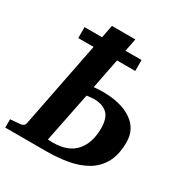

<svg xmlns="http://www.w3.org/2000/svg" viewBox="-194 -883 973 1017"><g transform="rotate(30 293.0 -374.5)"><path d="M-21 0V-50.8L41 -56.2Q50.3 -57.1 57.9 -62.7Q65.4 -68.4 66.9 -78.1L199.2 -749H342.3L277.8 -419.9Q290 -420.9 304.4 -421.9Q318.8 -422.9 330.1 -422.9Q443.8 -422.9 509 -378.4Q574.2 -334 574.2 -253.9Q574.2 -175.8 546.1 -126.2Q518.1 -76.7 469.7 -49.1Q421.4 -21.5 359.4 -10.7Q297.4 0 230 0ZM235.8 -57.1Q329.6 -57.1 375.2 -108.9Q420.9 -160.6 420.9 -250Q420.9 -313 392.1 -339.6Q363.3 -366.2 310.1 -366.2Q302.2 -366.2 289.6 -364.7Q276.9 -363.3 267.1 -361.8L206.1 -58.1Q211.9 -58.1 220 -57.6Q228 -57.1 235.8 -57.1ZM76.7 -604V-670.9H425.3V-604Z"/></g></svg>

Font: Charis
Style: Bold Italic
Weight: 700
Italic angle: -11°
Designer: Walt Agee, Miriam Martin, Annie Olsen, Victor Gaultney, Lorna Priest, Alan Ward, Bob Hallissy, Martin Hosken, Sharon Cor
Foundry: SIL Global
Version: Version 7.000